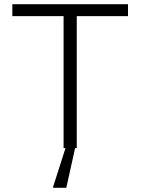

<svg xmlns="http://www.w3.org/2000/svg" viewBox="-20 -708 672 918"><path d="M284 0V-631H39V-688H592V-631H347V0ZM234 190V185L299 -18H342V-13L297 190Z"/></svg>

Font: Saira SemiExpanded Light
Style: Regular
Weight: 300
Width: 6
Designer: Hector Gatti with collaboration of the Omnibus-Type team
Foundry: Omnibus-Type
Version: Version 1.101